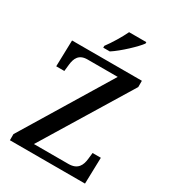

<svg xmlns="http://www.w3.org/2000/svg" viewBox="-219 -1049 1051 1167"><g transform="rotate(30 306.5 -465.5)"><path d="M248 -784V-771H294C350 -807 433 -886 458 -921V-931H337C316 -886 277 -822 248 -784ZM38 0H565L570 -184H512L507 -140C502 -94 484 -53 418 -53H176L552 -670V-714H62L57 -530H114L119 -576C124 -623 141 -661 201 -661H413L38 -43Z"/></g></svg>

Font: Noto Serif Malayalam Medium
Style: Regular
Weight: 500
Designer: Indian type Foundry, Jelle Bosma, Monotype Design Team
Foundry: Monotype Imaging Inc.
Version: Version 2.104